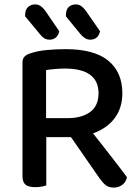

<svg xmlns="http://www.w3.org/2000/svg" viewBox="-20 -843 634 871"><path d="M190 -2Q182 1 169 3.5Q156 6 140 6Q109 6 95.5 -5.5Q82 -17 82 -44V-560Q82 -577 91.5 -586.5Q101 -596 118 -601Q149 -612 192 -616Q235 -620 278 -620Q408 -620 471.5 -567.5Q535 -515 535 -420Q535 -354 500.5 -307.5Q466 -261 402 -238Q426 -208 449 -178.5Q472 -149 492.5 -122.5Q513 -96 529.5 -74.5Q546 -53 556 -39Q551 -16 534 -4Q517 8 497 8Q473 8 459 -3.5Q445 -15 431 -35L302 -221H190ZM286 -307Q351 -307 389 -335Q427 -363 427 -420Q427 -476 388.5 -504Q350 -532 275 -532Q252 -532 229.5 -530Q207 -528 189 -525V-307ZM94 -769V-774Q94 -799 107 -811Q120 -823 139 -823Q154 -823 165 -815Q176 -807 184 -796L249 -701Q244 -681 232.5 -672Q221 -663 205 -663Q191 -663 180.5 -669.5Q170 -676 162 -687ZM279 -769V-774Q279 -799 291.5 -811Q304 -823 324 -823Q338 -823 349 -815Q360 -807 368 -796L434 -701Q429 -681 417.5 -672Q406 -663 390 -663Q376 -663 365.5 -670Q355 -677 346 -687Z"/></svg>

Font: Baloo Thambi 2 Medium
Style: Regular
Weight: 500
Designer: Aadarsh Rajan and Ek Type
Foundry: Ek Type
Version: Version 1.640;hotconv 1.0.111;makeotfexe 2.5.65597; ttfautoh